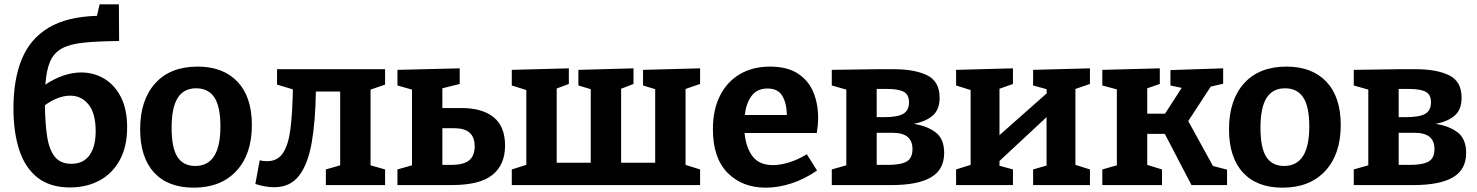

<svg xmlns="http://www.w3.org/2000/svg" viewBox="-20 -853 6809 885"><path d="M303 11Q211 11 153.5 -34Q96 -79 69 -161Q42 -243 42 -354Q42 -487 80.5 -580.5Q119 -674 203.5 -725Q288 -776 427 -780L439 -833H528L529 -664Q431 -663 367 -656.5Q303 -650 266 -630Q229 -610 211.5 -570.5Q194 -531 189 -463Q231 -491 273 -505Q315 -519 354 -519Q413 -519 461 -490Q509 -461 537.5 -405Q566 -349 566 -266Q566 -177 532 -115Q498 -53 438.5 -21Q379 11 303 11ZM304 -412Q248 -412 187 -368Q188 -283 197.5 -222.5Q207 -162 233 -130Q259 -98 309 -98Q364 -98 392.5 -137.5Q421 -177 421 -248Q421 -331 388 -371.5Q355 -412 304 -412Z M891 -546Q1009 -546 1075 -476Q1141 -406 1141 -277Q1141 -142 1069.5 -65Q998 12 873 12Q754 12 690 -58Q626 -128 626 -257Q626 -392 695.5 -469Q765 -546 891 -546ZM884 -446Q827 -446 799 -401.5Q771 -357 771 -264Q771 -171 798 -129.5Q825 -88 880 -88Q996 -88 996 -270Q996 -362 968 -404Q940 -446 884 -446Z M1244 10Q1204 10 1157 -5L1177 -114Q1194 -110 1211 -110Q1260 -110 1285 -148.5Q1310 -187 1319 -260.5Q1328 -334 1330 -441L1257 -463V-534H1755V-463L1688 -440V-91L1755 -72V0H1482V-72L1548 -91V-431H1436Q1434 -296 1417 -197Q1400 -98 1359 -44Q1318 10 1244 10Z M1812 0V-72L1879 -91V-440L1812 -459V-531L2099 -538V-466L2019 -446V-355H2107Q2203 -355 2255.5 -312.5Q2308 -270 2308 -182Q2308 -94 2250 -47Q2192 0 2063 0ZM2075 -262H2019V-93H2060Q2117 -93 2142.5 -114Q2168 -135 2168 -179Q2168 -262 2075 -262Z M2339 0V-72L2406 -93V-438L2339 -459V-531L2602 -538V-466L2546 -445V-103H2703V-442L2646 -459V-531L2900 -538V-466L2843 -444V-103H3000V-442L2944 -459V-531L3207 -538V-466L3140 -443V-93L3207 -72V0Z M3510 12Q3401 12 3333.5 -56.5Q3266 -125 3266 -257Q3266 -347 3298.5 -411.5Q3331 -476 3390 -511Q3449 -546 3529 -546Q3607 -546 3656 -515Q3705 -484 3728 -430.5Q3751 -377 3751 -310Q3751 -277 3745 -240H3412Q3418 -174 3448.5 -133Q3479 -92 3543 -92Q3576 -92 3616 -104Q3656 -116 3699 -142L3746 -67Q3688 -27 3627.5 -7.5Q3567 12 3510 12ZM3518 -445Q3469 -445 3444 -410.5Q3419 -376 3413 -323H3607Q3606 -377 3586 -411Q3566 -445 3518 -445Z M4021 -534H4099Q4196 -534 4253.5 -506Q4311 -478 4311 -402Q4311 -348 4279.5 -320.5Q4248 -293 4191 -282Q4253 -273 4292.5 -243Q4332 -213 4332 -148Q4332 -71 4271 -35.5Q4210 0 4091 0H3814V-72L3881 -91V-440L3814 -459V-531ZM4070 -443H4021V-313H4056Q4117 -313 4143.5 -328.5Q4170 -344 4170 -381Q4170 -417 4145.5 -430Q4121 -443 4070 -443ZM4073 -93Q4132 -93 4159 -108.5Q4186 -124 4186 -166Q4186 -203 4163.5 -222Q4141 -241 4092 -241H4021V-93Z M4387 0V-72L4454 -93V-438L4387 -459V-531L4649 -538V-466L4587 -444V-230L4805 -423L4804 -442L4742 -459V-531L5004 -538V-466L4937 -443V-93L5004 -72V0H4742V-72L4804 -90V-313L4587 -111V-89L4649 -72V0Z M5061 0V-72L5128 -91V-441L5061 -459V-531L5326 -538V-466L5268 -446V-329H5350L5427 -448L5375 -459V-530L5618 -538V-467L5561 -454L5457 -295L5571 -88L5636 -71V0H5472L5349 -236H5268V-93L5336 -72V0Z M5910 -546Q6028 -546 6094 -476Q6160 -406 6160 -277Q6160 -142 6088.5 -65Q6017 12 5892 12Q5773 12 5709 -58Q5645 -128 5645 -257Q5645 -392 5714.5 -469Q5784 -546 5910 -546ZM5903 -446Q5846 -446 5818 -401.5Q5790 -357 5790 -264Q5790 -171 5817 -129.5Q5844 -88 5899 -88Q6015 -88 6015 -270Q6015 -362 5987 -404Q5959 -446 5903 -446Z M6427 -534H6505Q6602 -534 6659.5 -506Q6717 -478 6717 -402Q6717 -348 6685.5 -320.5Q6654 -293 6597 -282Q6659 -273 6698.5 -243Q6738 -213 6738 -148Q6738 -71 6677 -35.5Q6616 0 6497 0H6220V-72L6287 -91V-440L6220 -459V-531ZM6476 -443H6427V-313H6462Q6523 -313 6549.5 -328.5Q6576 -344 6576 -381Q6576 -417 6551.5 -430Q6527 -443 6476 -443ZM6479 -93Q6538 -93 6565 -108.5Q6592 -124 6592 -166Q6592 -203 6569.5 -222Q6547 -241 6498 -241H6427V-93Z"/></svg>

Font: Bitter
Style: Bold
Weight: 700
Designer: Sol Matas, and Bitter project Authors
Foundry: Sol Matas
Version: Version 2.001